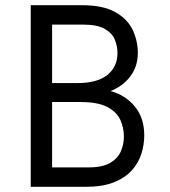

<svg xmlns="http://www.w3.org/2000/svg" viewBox="-20 -720 656 740"><path d="M98.5 0V-700H294.8Q377.5 -700 424.8 -673.1Q472.1 -646.2 491.7 -604.1Q511.2 -561.9 511.2 -516Q511.2 -464.6 483 -426.6Q454.8 -388.5 406 -369Q463.4 -353.6 499.7 -309.5Q536 -265.4 536 -198.2Q536 -162.5 524.9 -127.3Q513.9 -92.1 487.9 -63.3Q462 -34.5 418.6 -17.2Q375.2 0 310.5 0ZM180.8 -74.8H321.5Q375 -74.8 404.6 -92.2Q434.1 -109.6 445.8 -136.8Q457.5 -164 457.5 -193.5Q457.5 -227.8 443.6 -258.2Q429.6 -288.8 393.2 -307.8Q356.9 -326.8 289.5 -326.8H180.8ZM180.8 -399.8H278Q355.2 -399.8 394 -431.3Q432.8 -462.9 432.8 -515.5Q432.8 -542 422.4 -567.3Q412 -592.6 383.2 -608.9Q354.5 -625.2 300 -625.2H180.8Z"/></svg>

Font: Overpass Mono Light
Style: Regular
Weight: 300
Monospace: yes
Designer: Delve Withrington, Dave Bailey
Foundry: Delve Fonts LLC
Version: Version 4.000